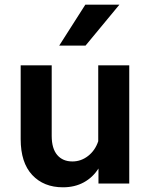

<svg xmlns="http://www.w3.org/2000/svg" viewBox="-20 -781 638 817"><path d="M530 0H399V-64Q375 -26 336.5 -5Q298 16 248 16Q166 16 117 -36.5Q68 -89 68 -189V-503H200V-203Q200 -149 223.5 -121.5Q247 -94 288 -94Q325 -94 355 -117.5Q385 -141 398 -180V-503H530ZM488 -761 344 -587H232L343 -761Z"/></svg>

Font: Wix Madefor Text
Style: Bold
Weight: 700
Designer: Dalton Maag Ltd
Foundry: Dalton Maag Ltd
Version: Version 3.100